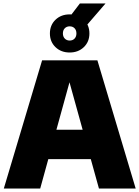

<svg xmlns="http://www.w3.org/2000/svg" viewBox="-20 -1088 805 1108"><path d="M2 0 223 -740H542L763 0H551L371.5 -647.5H390.5L212 0ZM186.5 -169.5 232 -339.5H532L577 -169.5ZM382 -785Q332.5 -785 300.2 -816Q268 -847 268 -895Q268 -943 300.2 -974Q332.5 -1005 382 -1005Q431.5 -1005 463.8 -974Q496 -943 496 -895Q496 -847 463.8 -816Q431.5 -785 382 -785ZM382 -854Q399.5 -854 410.2 -865.2Q421 -876.5 421 -895Q421 -914 410.2 -925Q399.5 -936 382 -936Q365 -936 354 -925Q343 -914 343 -895Q343 -876.5 354 -865.2Q365 -854 382 -854ZM463 -922 373 -979 441 -1068H589Z"/></svg>

Font: Encode Sans Condensed Thin Black
Style: Regular
Weight: 900
Version: Version 3.002